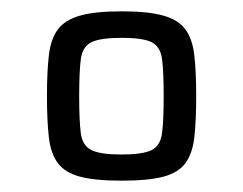

<svg xmlns="http://www.w3.org/2000/svg" viewBox="-20 -716 429 339"><path d="M194.8 -397Q147.8 -397 121.2 -404.1Q94.5 -411.2 81.9 -428.3Q69.4 -445.3 66.2 -474.3Q62.9 -503.3 62.9 -546Q62.9 -588.7 66.2 -617.7Q69.4 -646.7 81.9 -663.7Q94.5 -680.8 121.2 -688.4Q147.8 -696 194.8 -696Q241.8 -696 268.6 -688.4Q295.3 -680.8 307.6 -663.7Q320 -646.7 323.2 -617.7Q326.4 -588.7 326.4 -546Q326.4 -503.3 323.2 -474.3Q320 -445.3 307.6 -428.3Q295.3 -411.2 268.6 -404.1Q241.8 -397 194.8 -397ZM194.6 -443.2Q231.8 -443.2 247.5 -450.9Q263.1 -458.5 266.1 -480.8Q269 -503 269 -545.8Q269 -589.5 266.1 -611.7Q263.1 -634 247.5 -641.6Q231.9 -649.2 194.8 -649.2Q157.7 -649.2 141.7 -641.6Q125.7 -634 122.7 -611.7Q119.8 -589.4 119.8 -545.8Q119.8 -503 122.7 -480.7Q125.7 -458.5 141.7 -450.9Q157.6 -443.2 194.6 -443.2Z"/></svg>

Font: Saira Thin
Style: Regular
Weight: 100
Designer: Hector Gatti with collaboration of the Omnibus-Type team
Foundry: Omnibus-Type
Version: Version 1.101